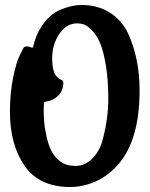

<svg xmlns="http://www.w3.org/2000/svg" viewBox="-20 -736 602 773"><path d="M292 -642Q256 -642 232 -616Q190 -570 190 -499.5Q190 -429 226 -415Q235 -412 235 -402Q235 -372 215 -351.5Q195 -331 166 -327Q157 -327 157 -320Q156 -309 156 -288.5Q156 -268 158 -243.5Q160 -219 167.5 -185.5Q175 -152 187.5 -127.5Q200 -103 223.5 -85.5Q247 -68 284.5 -68Q322 -68 352 -98Q382 -128 394 -176Q416 -260 416 -337.5Q416 -415 406 -474Q396 -533 382.5 -564Q369 -595 350 -614Q331 -633 318 -637.5Q305 -642 292 -642ZM110 -543 114 -549Q124 -595 146.5 -628.5Q169 -662 191.5 -678.5Q214 -695 242 -704Q279 -716 307 -716Q374 -716 422.5 -685Q471 -654 496 -601Q542 -500 542 -372Q542 -157 442 -59Q393 -11 334 6Q297 17 263 17Q138 17 79 -68.5Q20 -154 20 -285Q20 -361 33 -424.5Q46 -488 60 -514L73 -540Q77 -549 86 -549Q95 -549 99.5 -547.5Q104 -546 106.5 -544.5Q109 -543 110 -543Z"/></svg>

Font: Aladin
Style: Regular
Weight: 400
Designer: Angel Koziupa and Alejandro Paul
Foundry: Angel Koziupa and Alejandro Paul
Version: Version 1.000